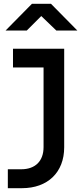

<svg xmlns="http://www.w3.org/2000/svg" viewBox="-20 -805 440 1005"><path d="M120 -645 196 -721 275 -645H385L247 -785H147L9 -645ZM95 180C230 180 316 97 316 -34V-550H48V-452H208V-35C208 38 165 81 91 81H21V180Z"/></svg>

Font: Tekne LDO SemiBold
Style: Regular
Weight: 600
Monospace: yes
Designer: Alessio Laiso, Mario Rullo, Paolo Rosset
Foundry: Alessio Laiso
Version: Version 1.000;hotconv 1.0.109;makeotfexe 2.5.65596